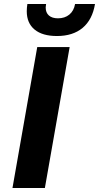

<svg xmlns="http://www.w3.org/2000/svg" viewBox="-20 -934 492 954"><path d="M165 -700H326L203 0H42ZM113 -878Q113 -895 116 -914H209Q207 -902 207 -897Q207 -871 223 -857Q239 -843 268 -843Q302 -843 324.5 -861.5Q347 -880 353 -914H452Q439 -836 390.5 -795.5Q342 -755 263 -755Q191 -755 152 -787Q113 -819 113 -878Z"/></svg>

Font: Sarabun ExtraBold
Style: Italic
Weight: 800
Italic angle: -10°
Designer: Suppakit Chalermlarp | Katatrad Co.,Ltd.
Foundry: Cadson Demak Co.,Ltd.
Version: Version 1.000; ttfautohint (v1.6)